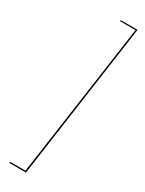

<svg xmlns="http://www.w3.org/2000/svg" viewBox="-234 -823 723 957"><g transform="rotate(30 128.0 -345.0)"><path d="M243.7 -792 117.7 102.1H21.5L22.5 95.2H110.8L235.4 -785.6H146.5L147 -792Z"/></g></svg>

Font: Fira Sans Compressed Eight
Style: Italic
Weight: 100
Width: 3
Italic angle: -8°
Designer: Carrois Corporate & Edenspiekermann AG
Foundry: Carrois Corporate GbR & Edenspiekermann AG
Version: Version 4.203;PS 004.203;hotconv 1.0.88;makeotf.lib2.5.64775